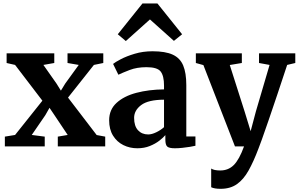

<svg xmlns="http://www.w3.org/2000/svg" viewBox="-20 -874 1782 1146"><path d="M70 -68.5 233 -273 70 -486.5 19.5 -498V-555.5H304V-498L239 -486.5L317 -375.5L343.5 -333L369.5 -375.5L450 -486.5L383 -498V-555.5H596.5V-498L540.5 -486.5L386 -291.5L557 -68L608 -58.5V0H325V-58.5L384 -68.5L305.5 -186L275.5 -230.5L250.5 -186.5L169.5 -68.5L247 -58.5V0H9V-58.5Z M631.5 -156Q631.5 -219.5 675.8 -260Q720 -300.5 794.2 -320Q868.5 -339.5 959 -340.5V-363.5Q959 -421 939 -447Q919 -473 854.5 -473Q797 -473 753.8 -456.2Q710.5 -439.5 686.5 -428L655 -492.5Q666.5 -502.5 700.8 -520.5Q735 -538.5 784.2 -553.2Q833.5 -568 890.5 -568Q967 -568 1011 -547.8Q1055 -527.5 1073.5 -483Q1092 -438.5 1092 -366V-59.5H1146.5V-4Q1135 -1 1113.5 2.5Q1092 6 1068 8.5Q1044 11 1024 11Q990 11 978.5 1Q967 -9 967 -40.5V-67.5Q954.5 -52.5 931 -34.2Q907.5 -16 874.2 -2.5Q841 11 800 11Q754.5 11 716.2 -8Q678 -27 654.8 -64.2Q631.5 -101.5 631.5 -156ZM864.5 -71.5Q886 -71.5 912.8 -84.5Q939.5 -97.5 959 -115V-279Q864.5 -278.5 822.5 -246.8Q780.5 -215 780.5 -170.5Q780.5 -121.5 803.8 -96.5Q827 -71.5 864.5 -71.5ZM830.5 -853.5H919.5L1067 -669.5L1018 -630L875 -758L731 -629L683 -669.5Z M1297 253Q1259.5 253 1240.5 243.5V132Q1257 143.5 1295 143.5Q1343 143.5 1375.5 111Q1408 78.5 1436.5 0H1382.5L1194 -485.5L1149 -498V-555.5H1423.5V-498L1351.5 -486L1440 -208.5L1476 -91L1507.5 -209.5L1589 -486.5L1526 -498V-555.5H1742.5V-498L1694 -486.5Q1664.5 -397.5 1636 -312Q1607.5 -226.5 1583.2 -156.2Q1559 -86 1542.8 -40.8Q1526.5 4.5 1522.5 13.5Q1493.5 90.5 1463.5 144Q1433.5 197.5 1394 225.2Q1354.5 253 1297 253Z"/></svg>

Font: Merriweather
Style: Bold
Weight: 700
Designer: Eben Sorkin
Foundry: Eben Sorkin
Version: Version 2.100; ttfautohint (v1.7.19-72a1) -l 8 -r 50 -G 200 